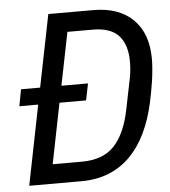

<svg xmlns="http://www.w3.org/2000/svg" viewBox="-51 -744 699 791"><g transform="rotate(-5 298.5 -349.0)"><path d="M104 -330H26L39 -399H118L178 -698H364Q470 -698 528.5 -640Q587 -582 587 -477Q587 -457 585 -433.5Q583 -410 579.5 -386Q576 -362 571.5 -339Q567 -316 563 -297Q548 -229 522 -174.5Q496 -120 458 -81Q420 -42 369 -21Q318 0 254 0H38ZM263 -80Q350 -80 396.5 -129Q443 -178 463 -275L488 -398Q493 -421 494.5 -440Q496 -459 496 -474Q496 -543 462.5 -580.5Q429 -618 355 -618H250L206 -399H316L302 -330H192L142 -80Z"/></g></svg>

Font: IBM Plex Sans Condensed Text
Style: Italic
Weight: 450
Width: 3
Italic angle: -11°
Designer: Mike Abbink, Paul van der Laan, Pieter van Rosmalen
Foundry: Bold Monday
Version: Version 1.1